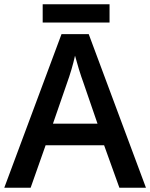

<svg xmlns="http://www.w3.org/2000/svg" viewBox="-20 -876 701 896"><path d="M661.1 0H537.1L465.8 -198.2H192.9L123 0H0L267.1 -716.8H394ZM227.1 -298.8H435.1L368.2 -493.2Q360.8 -512.7 347.7 -554.7Q335 -596.7 330.1 -616.2Q316.4 -553.7 291.5 -484.9ZM179.2 -771V-856H491.2V-771Z"/></svg>

Font: Open Sans
Style: SemiBold
Weight: 600
Foundry: Ascender Corporation
Version: Version 1.10